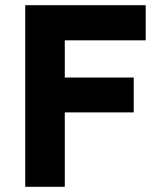

<svg xmlns="http://www.w3.org/2000/svg" viewBox="-20 -718 625 738"><path d="M77 0V-698H540V-563H229V-420H494V-286H229V0Z"/></svg>

Font: IBM Plex Sans KR
Style: Bold
Weight: 700
Designer: Mike Abbink; Paul van der Laan; Pieter van Rosmalen; Wujin Sim; Chorong Kim; Dohee Lee;
Foundry: Sandoll Inc.
Version: Version 1.001